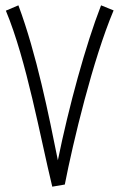

<svg xmlns="http://www.w3.org/2000/svg" viewBox="-20 -696 448 720"><path d="M176 4 223 -4C254 -163 328 -472 406 -657L359 -676C301 -527 238 -296 197 -95C163 -264 117 -494 49 -676L2 -656C80 -469 131 -181 176 4Z"/></svg>

Font: Noto Sans Arabic ExtCond Light
Style: Regular
Weight: 300
Width: 2
Designer: Monotype Design Team, Nadine Chahine, Nizar Qandah and Khaled Hosny
Foundry: Monotype Imaging Inc.
Version: Version 2.012